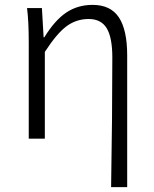

<svg xmlns="http://www.w3.org/2000/svg" viewBox="-20 -569 631 788"><path d="M441 -333Q441 -415 418 -453Q395 -491 344 -491Q294 -491 254 -462Q214 -433 164 -356V0H98V-395Q98 -481 91 -536H152L159 -416H162Q205 -486 252 -517.5Q299 -549 360 -549Q434 -549 468 -497.5Q502 -446 502 -342V199H436Q441 -96 441 -333Z"/></svg>

Font: 寒蝉端黑体 Light
Style: Regular
Weight: 300
Designer: ChillDuanSans {Warren2060}; 
Source Han Sans {Ryoko NISHIZUKA 西塚涼子 (kana, bopomofo & ideographs); Paul D. Hunt (Latin, G
Foundry: ChillType&Adobe
Version: Version 1.300;Glyphs 3.3 (3306)